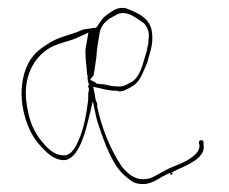

<svg xmlns="http://www.w3.org/2000/svg" viewBox="-20 -486 575 482"><path d="M46 -316C19 -250 42 -165 77 -125C96 -103 115 -84 141 -84C150 -84 160 -90 169 -101C184 -121 195 -155 203 -190L213 -232L222 -190C224 -183 225 -178 227 -174V-173C245 -120 264 -67 298 -41C312 -29 320 -24 339 -24C366 -24 381 -42 407 -52V-48H413V-52H409L427 -61C452 -72 497 -91 491 -122V-129C490 -133 490 -134 483 -134C482 -134 478 -132 480 -123H481V-121C481 -113 477 -105 472 -100C452 -80 426 -73 404 -63L387 -54C373 -47 360 -36 339 -36C314 -36 296 -55 285 -69C259 -108 236 -161 224 -218V-224C224 -228 223 -230 221 -232V-233C219 -238 219 -244 218 -249L214 -268L229 -265C244 -261 258 -258 275 -258H276V-257C283 -256 288 -257 295 -260L310 -268C333 -281 338 -303 350 -330L354 -345C360 -364 365 -384 361 -408C356 -440 328 -453 297 -465C287 -468 272 -465 265 -460L254 -453C250 -450 246 -447 241 -443C234 -436 229 -426 221 -416H215L203 -414C194 -413 188 -412 184 -410L183 -409H182C156 -398 126 -393 102 -377C76 -361 58 -346 46 -316ZM48 -218C35 -289 63 -342 107 -367C130 -379 153 -382 171 -390L202 -404L195 -365C193 -353 197 -317 199 -297H200V-287C200 -287 201 -278 203 -276V-272H202C201 -271 201 -267 202 -266H203V-256H202C201 -249 202 -240 201 -232C197 -200 191 -168 181 -143C177 -134 165 -96 141 -96C113 -96 96 -118 84 -132C64 -157 54 -182 48 -218ZM195 -365C195 -365 195 -364 195 -364C195 -364 195 -365 195 -365ZM206 -286 215 -297C217 -309 220 -327 222 -343L223 -357C225 -372 225 -376 229 -396C231 -421 246 -434 258 -441L269 -447C295 -465 324 -439 335 -432C345 -427 357 -410 353 -388C352 -384 353 -378 352 -374V-373L351 -372C349 -363 349 -357 345 -347C339 -328 332 -289 306 -278C301 -276 291 -267 275 -269C262 -269 252 -272 242 -274L222 -276V-277C221 -278 221 -279 219 -279ZM215 -415C215 -415 215 -414 215 -414C215 -414 215 -415 215 -415ZM218 -250C218 -250 218 -249 218 -249C218 -249 218 -250 218 -250ZM229 -397C229 -397 229 -396 229 -396C229 -396 229 -397 229 -397ZM275 -269C275 -269 275 -268 275 -268C275 -268 275 -269 275 -269ZM353 -388C353 -388 353 -387 353 -387C353 -387 353 -388 353 -388ZM409 -52Z"/></svg>

Font: Stray Cat
Style: HlCn
Weight: 100
Version: Version 1.0